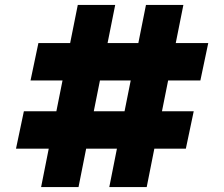

<svg xmlns="http://www.w3.org/2000/svg" viewBox="-20 -760 911 780"><path d="M826 -585 794 -433H663L638 -308H767L735 -156H607L576 0H424L455 -156H330L299 0H147L178 -156H45L77 -308H209L234 -433H104L136 -585H265L296 -740H448L417 -585H542L573 -740H725L694 -585ZM361 -308H486L511 -433H386Z"/></svg>

Font: Be Vietnam Black
Style: Regular
Weight: 900
Designer: Lam Bao; Tony Le; Vietanh Nguyen
Foundry: Yellow Type Foundry
Version: Version 5.000